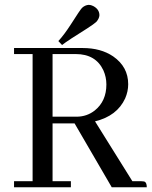

<svg xmlns="http://www.w3.org/2000/svg" viewBox="-20 -788 638 808"><path d="M278.3 0V-25.4H201.2V-268.6H293.9L450.2 0H597.7Q597.7 -21.5 585.9 -24.4Q581.1 -25.4 574.2 -25.4H537.1L379.9 -277.3Q472.7 -299.8 506.8 -374Q519.5 -403.3 519.5 -433.6Q519.5 -506.8 456.1 -550.8Q404.3 -585.9 328.1 -585.9H39.1V-560.5H117.2V-25.4H39.1V0ZM298.8 -560.5Q382.8 -560.5 415 -492.2Q427.7 -463.9 427.7 -432.6Q427.7 -362.3 378.9 -323.2Q345.7 -296.9 301.8 -296.9H201.2V-560.5ZM385.7 -696.3Q397.5 -710 398.4 -723.6Q398.4 -749 372.1 -762.7Q362.3 -767.6 353.5 -767.6Q337.9 -766.6 325.2 -754.9Q317.4 -747.1 278.3 -685.5Q250 -641.6 225.6 -615.2L241.2 -598.6Q264.6 -617.2 347.7 -668.9Q375 -686.5 385.7 -696.3Z"/></svg>

Font: Abhaya Libre
Style: Regular
Weight: 400
Designer: Pushpananda Ekanayake, Sol Matas, Pathum Egodawatta
Foundry: Mooniak
Version: Version 1.050 ; ttfautohint (v1.6)